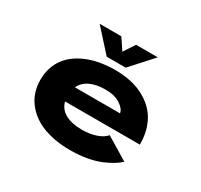

<svg xmlns="http://www.w3.org/2000/svg" viewBox="-147 -888 1144 1091"><g transform="rotate(30 425.0 -342.0)"><path d="M596 -695 467.5 -553H343L214.5 -695H357L405.5 -622L453.5 -695ZM728 -86Q710 -69 685.5 -54Q661 -39 624.5 -23.2Q588 -7.5 536.8 1.8Q485.5 11 427.5 11Q329 11 252.2 -17.5Q175.5 -46 128.8 -106.5Q82 -167 82 -252.5Q82 -304 99.8 -347Q117.5 -390 148.8 -420.2Q180 -450.5 223.2 -471.2Q266.5 -492 317 -502Q367.5 -512 424.5 -512Q479 -512 527.8 -501.2Q576.5 -490.5 618.5 -467Q660.5 -443.5 691 -409.2Q721.5 -375 738.8 -325.2Q756 -275.5 756 -214.5H265Q276.5 -169 318.8 -146Q361 -123 427.5 -123Q481 -123 522 -137.8Q563 -152.5 580.5 -175.5ZM429 -388Q372.5 -388 332 -369.2Q291.5 -350.5 273.5 -312H569Q566.5 -338 530 -363Q493.5 -388 429 -388Z"/></g></svg>

Font: League Mono Wide
Style: Bold
Weight: 700
Width: 8
Designer: Tyler Finck
Foundry: The League of Moveable Type / Tyler Finck
Version: Version 2.210